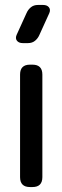

<svg xmlns="http://www.w3.org/2000/svg" viewBox="-20 -746 252 775"><path d="M101 9H111Q151 9 151 -31V-445Q151 -485 111 -485H101Q61 -485 61 -445V-31Q61 9 101 9ZM72 -572H93Q110 -572 121.5 -581.5Q133 -591 139 -605L179 -693Q185 -707 177.5 -716.5Q170 -726 154 -726H133Q116 -726 104.5 -716.5Q93 -707 87 -693L47 -605Q41 -591 48.5 -581.5Q56 -572 72 -572Z"/></svg>

Font: WD-XL Lubrifont TC
Style: Regular
Weight: 400
Designer: [WD-XL Lubrifont] Copyright 2020-2022 (c) NightFurySL2001, Skr-ZERO; [ZCOOL QingKe HuangYou] Copyright 2018-2022 (c) The
Version: Version 2.001;hotconv 1.1.1;makeotfexe 2.6.0